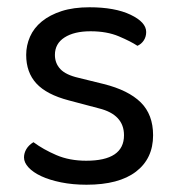

<svg xmlns="http://www.w3.org/2000/svg" viewBox="-20 -495 487 528"><path d="M401 -123Q401 -59 354 -23Q307 13 218 13Q180 13 148 6.5Q116 0 93.5 -10.5Q71 -21 58.5 -34.5Q46 -48 46 -62Q46 -74 52.5 -85Q59 -96 72 -104Q99 -84 135 -68.5Q171 -53 217 -53Q321 -53 321 -123Q321 -180 252 -197L169 -219Q108 -235 80 -265.5Q52 -296 52 -344Q52 -370 62.5 -394Q73 -418 95 -436Q117 -454 149.5 -464.5Q182 -475 226 -475Q296 -475 339 -454.5Q382 -434 382 -407Q382 -394 375.5 -384Q369 -374 358 -369Q340 -381 307 -395Q274 -409 229 -409Q184 -409 157.5 -392Q131 -375 131 -344Q131 -321 146 -305Q161 -289 196 -281L265 -264Q333 -247 367 -213.5Q401 -180 401 -123Z"/></svg>

Font: Baloo Thambi 2
Style: Regular
Weight: 400
Designer: Aadarsh Rajan and Ek Type
Foundry: Ek Type
Version: Version 1.640;hotconv 1.0.111;makeotfexe 2.5.65597; ttfautoh